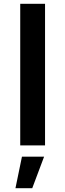

<svg xmlns="http://www.w3.org/2000/svg" viewBox="-20 -762 342 1006"><path d="M86 -742H216V0H86ZM95 59H211L149 224H61Z"/></svg>

Font: Montserrat arm Medium
Style: Regular
Weight: 500
Designer: Julieta Ulanovsky
Foundry: Julieta Ulanovsky
Version: Version 6.000;PS 006.000;hotconv 1.0.88;makeotf.lib2.5.64775